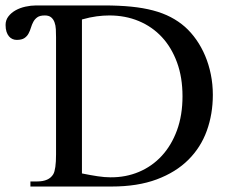

<svg xmlns="http://www.w3.org/2000/svg" viewBox="-35 -682 836 702"><path d="M743.2 -335Q743.2 -265.1 721.2 -204.1Q699.2 -143.1 653.6 -97.7Q607.9 -52.2 538.1 -26.1Q468.3 0 372.6 0H76.2V-18.6H101.1Q144 -18.6 159.7 -44.9Q169.9 -62 169.9 -117.7V-545.4Q169.9 -560.5 169.2 -575Q168.5 -589.4 164.3 -600.6Q160.2 -611.8 151.9 -618.7Q143.6 -625.5 128.9 -625.5Q110.8 -625.5 101.6 -618.9Q92.3 -612.3 86.9 -602.3Q81.5 -592.3 78.1 -580.8Q74.7 -569.3 69.3 -559.3Q64 -549.3 54.2 -542.7Q44.4 -536.1 25.9 -536.1Q18.1 -536.1 10.7 -539.3Q3.4 -542.5 -2.2 -549.1Q-7.8 -555.7 -11.2 -565.9Q-14.6 -576.2 -14.6 -590.8Q-14.6 -608.4 -4.4 -621.8Q5.9 -635.3 22 -644.3Q38.1 -653.3 58.1 -657.7Q78.1 -662.1 97.2 -662.1H345.2Q400.4 -662.1 444.6 -657.7Q488.8 -653.3 524.7 -643.8Q560.5 -634.3 589.1 -619.4Q617.7 -604.5 641.1 -584Q664.1 -563.5 682.9 -536.6Q701.7 -509.8 715.1 -478Q728.5 -446.3 735.8 -410.2Q743.2 -374 743.2 -335ZM632.3 -330.1Q632.3 -398.9 612.3 -453.6Q592.3 -508.3 556.9 -546.4Q521.5 -584.5 472.4 -605Q423.3 -625.5 364.7 -625.5Q342.8 -625.5 318.4 -622.3Q293.9 -619.1 264.6 -610.8V-47.9Q295.9 -41.5 321.8 -37.6Q347.7 -33.7 368.7 -33.7Q424.8 -33.2 472.9 -53.5Q521 -73.7 556.4 -112.1Q591.8 -150.4 612.1 -205.6Q632.3 -260.7 632.3 -330.1Z"/></svg>

Font: Doulos SIL Compact
Style: Regular
Weight: 400
Designer: Walt Agee, Victor Gaultney, Peter Martin, Debbi Hosken
Foundry: SIL International
Version: Version 4.110; 2011; Maintenance release ; LnSpcTght